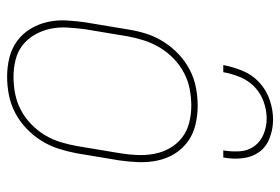

<svg xmlns="http://www.w3.org/2000/svg" viewBox="-144 -636 788 540"><g transform="rotate(90 250.0 -366.0)"><path d="M195 8Q168 8 142 1.5Q116 -5 95.5 -20Q75 -35 61.5 -57Q48 -79 42 -105Q36 -131 37.5 -158.5Q39 -186 43 -213L63 -333Q67 -359 75 -384Q83 -409 97.5 -432Q112 -455 132 -474Q152 -493 176 -505.5Q200 -518 226 -523Q252 -528 278 -528Q305 -528 331.5 -521.5Q358 -515 378.5 -500Q399 -485 412.5 -463Q426 -441 431.5 -415Q437 -389 436 -361.5Q435 -334 431 -307L411 -187Q406 -161 398 -136Q390 -111 375.5 -88Q361 -65 341 -46Q321 -27 297 -14.5Q273 -2 247 3Q221 8 195 8ZM196 -10Q219 -10 243 -14.5Q267 -19 289 -30.5Q311 -42 329.5 -60Q348 -78 360.5 -99Q373 -120 380 -143.5Q387 -167 391 -190L411 -310Q415 -334 416 -358.5Q417 -383 412.5 -406.5Q408 -430 396.5 -450Q385 -470 367 -484Q349 -498 325.5 -504Q302 -510 277 -510Q254 -510 230.5 -505.5Q207 -501 185 -489.5Q163 -478 144.5 -460Q126 -442 113.5 -421Q101 -400 93.5 -376.5Q86 -353 82 -330L62 -210Q59 -186 57.5 -161.5Q56 -137 61 -113.5Q66 -90 77.5 -70Q89 -50 106.5 -36Q124 -22 147.5 -16Q171 -10 196 -10ZM163 -600Q168 -627 179 -654Q190 -681 211.5 -701Q233 -721 261 -730.5Q289 -740 316 -740Q343 -740 368 -730.5Q393 -721 407.5 -701Q422 -681 425 -654Q428 -627 423 -600H403Q407 -623 405.5 -646.5Q404 -670 391 -687.5Q378 -705 357 -713.5Q336 -722 313 -722Q290 -722 266 -713.5Q242 -705 224 -687.5Q206 -670 196.5 -646.5Q187 -623 183 -600Z"/></g></svg>

Font: Iosevka Thin
Style: Italic
Weight: 100
Italic angle: -9°
Monospace: yes
Designer: Belleve Invis
Foundry: Belleve Invis
Version: Version 32.5.0; ttfautohint (v1.8.4)